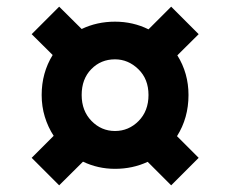

<svg xmlns="http://www.w3.org/2000/svg" viewBox="-20 -661 691 576"><path d="M157.5 -105 75 -187.5 141 -253.5Q124 -279.5 114.5 -310.5Q105 -341.5 105 -376Q105 -442.5 138 -496L75 -558.5L157.5 -641L225 -574Q271 -596 325 -596Q379 -596 425.5 -573L493.5 -641L576 -558.5L512 -495Q545.5 -441.5 545.5 -376Q545.5 -307 511 -252.5L576 -187.5L493.5 -105L423 -175.5Q378 -154.5 325 -154.5Q274 -154.5 229 -176ZM325 -268Q366 -268 395.8 -298Q425.5 -328 425.5 -376Q425.5 -424 395 -453.5Q364.5 -483 325 -483Q282.5 -483 253.8 -453.5Q225 -424 225 -376Q225 -328.5 254.5 -298.2Q284 -268 325 -268Z"/></svg>

Font: Spline Sans SemiBold
Style: Regular
Weight: 600
Designer: Eben Sorkin, Mirko Velimirovic
Foundry: Sorkin Type
Version: Version 1.000; ttfautohint (v1.8.3)